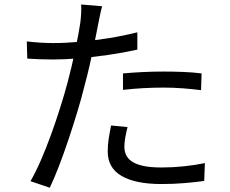

<svg xmlns="http://www.w3.org/2000/svg" viewBox="-20 -815 1040 870"><path d="M442.8 -786.7Q438 -770.4 433.1 -746.2Q428.1 -722 425.3 -707.5Q418.3 -671.4 408.7 -623.9Q399.1 -576.3 387.4 -524.3Q375.6 -472.2 362 -422.5Q349 -369.2 330 -306.8Q311 -244.4 289.8 -181.2Q268.6 -118 247 -62Q225.4 -5.9 205.6 35.6L118.1 6Q140.7 -32.8 164.5 -87.2Q188.3 -141.6 210.8 -203.5Q233.3 -265.5 252.7 -327.1Q272.2 -388.7 286.2 -441.3Q295.6 -476.1 304.7 -515.1Q313.8 -554.2 321.7 -591.6Q329.6 -629.1 335.3 -660.6Q340.9 -692.1 343.9 -711.9Q346.6 -732.9 347.8 -756.1Q348.9 -779.3 347.5 -794.6ZM221.3 -619.9Q276.5 -619.9 341.2 -625.6Q405.9 -631.3 473 -642.1Q540.2 -653 602.4 -668.6V-590.2Q540.4 -576.4 472.1 -566.4Q403.9 -556.4 338.6 -550.9Q273.4 -545.4 219.7 -545.4Q187.1 -545.4 159.3 -546.6Q131.4 -547.8 103.6 -549.4L101.4 -627.3Q136.9 -623.3 165.5 -621.6Q194.1 -619.9 221.3 -619.9ZM537.3 -482.3Q577 -486 624.7 -488.4Q672.3 -490.8 720.1 -490.8Q763.9 -490.8 808.4 -489.1Q852.9 -487.4 893.4 -482.4L891 -406.4Q852.8 -411.4 809.9 -414.7Q767.1 -418.1 722.5 -418.1Q675.8 -418.1 629.7 -415.6Q583.5 -413.1 537.3 -407.7ZM557.9 -239.1Q551.6 -214.6 547.6 -191.8Q543.6 -169 543.6 -149.1Q543.6 -131.3 550.4 -114.8Q557.3 -98.3 575 -85.1Q592.8 -71.8 626.2 -63.9Q659.5 -56.1 712.7 -56.1Q761.8 -56.1 811.9 -61.3Q862 -66.5 908.4 -75.9L905.4 4.9Q864.9 10.6 815.8 14.7Q766.7 18.9 711.7 18.9Q594.1 18.9 531.1 -17.6Q468.1 -54.2 468.1 -128.4Q468.1 -157.2 472.4 -186Q476.8 -214.7 483.4 -246.4Z"/></svg>

Font: Noto Sans SC Thin
Style: Regular
Weight: 100
Designer: Ryoko NISHIZUKA 西塚涼子 (kana, bopomofo & ideographs); Paul D. Hunt (Latin, Greek & Cyrillic); Sandoll Communications 산돌커뮤니
Foundry: Adobe
Version: Version 2.004-H2;hotconv 1.0.118;makeotfexe 2.5.65603